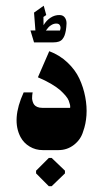

<svg xmlns="http://www.w3.org/2000/svg" viewBox="-20 -516 354 660"><path d="M147.7 124H157.7L203.3 80V70.7L157.7 27H147.7L104 70.7V80ZM186.3 -411H137.7Q143.3 -418.3 147 -422.5Q150.7 -426.7 158 -430.8Q165.3 -435 173.7 -435Q182.7 -435 185.8 -429Q189 -423 187.7 -417ZM97 -370.3H163Q174.3 -370.3 182.2 -373Q190 -375.7 194.7 -381.5Q199.3 -387.3 201.8 -393.8Q204.3 -400.3 206.3 -410.7Q208.3 -423.3 208.7 -435.2Q209 -447 203 -455.5Q197 -464 185 -464.3Q168.3 -464.7 153.8 -455.2Q139.3 -445.7 129.7 -429.3L129.3 -457.7L139 -464.3L130.3 -496.3L97 -472.7L101.7 -411.3H84.7ZM127 0H181Q211 0 234.5 -18.3Q258 -36.7 266 -64.7Q275 -89 277.2 -119.3Q279.3 -149.7 273 -182.8Q266.7 -216 252.7 -246Q238.7 -276 211.8 -301.3Q185 -326.7 149.3 -340L110.3 -250.3Q135.3 -239.7 155 -228.2Q174.7 -216.7 186 -206.7Q197.3 -196.7 205.3 -187.2Q213.3 -177.7 216.2 -170.2Q219 -162.7 220.3 -157Q221.7 -151.3 221.3 -148.3L221 -145.3H125Q115.3 -145.3 108.3 -148.3Q101.3 -151.3 97.8 -155.8Q94.3 -160.3 92.5 -166.3Q90.7 -172.3 90.3 -177.3Q90 -182.3 90.7 -187.8Q91.3 -193.3 91.7 -195.3Q92 -197.3 92.3 -198.3H61.3Q18.7 -105 50.7 -44.7Q61.7 -24.3 82 -12.2Q102.3 0 127 0Z"/></svg>

Font: Jomhuria
Style: Regular
Weight: 400
Designer: Arabic design by Kourosh Beigpour, Latin design by Eben Sorkin, engineering by Lasse Fister and Khaled Hosney
Version: Version 1.0010